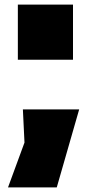

<svg xmlns="http://www.w3.org/2000/svg" viewBox="-20 -619 388 839"><path d="M299 -599V-358H58V-599ZM326 -141 228 200H15L87 4L80 -141Z"/></svg>

Font: OpenDyslexic
Style: Bold
Weight: 800
Designer: Abbie Gonzalez
Version: Version 0.920;hotconv 1.0.109;makeotfexe 2.5.65596